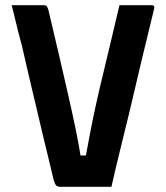

<svg xmlns="http://www.w3.org/2000/svg" viewBox="-20 -720 640 741"><path d="M148 -700Q155 -700 158 -698Q161 -696 164 -689.5Q167 -683 170 -668Q188 -592 206.5 -513Q225 -434 242 -359Q259 -284 273 -217Q287 -150 294 -95L262 -120H340L307 -95Q317 -151 328 -208Q339 -265 352 -323.5Q365 -382 380 -443.5Q395 -505 410 -569Q425 -633 441 -700Q472 -700 504 -700Q536 -700 567 -700Q569 -700 571.5 -699Q574 -698 575 -695Q576 -692 575 -687Q569 -661 556 -608.5Q543 -556 527 -489Q511 -422 494 -349Q477 -276 460 -208Q443 -140 430 -85Q417 -30 410 1Q353 1 304 1Q255 1 215 1Q202 1 197 -4Q192 -9 187 -26Q178 -65 167 -109.5Q156 -154 144 -204.5Q132 -255 119 -310.5Q106 -366 92 -424.5Q78 -483 64 -546Q57 -571 50.5 -596.5Q44 -622 38 -648Q32 -674 25 -700Q58 -700 89 -700Q120 -700 148 -700Z"/></svg>

Font: RecMonoLinear Nerd Font Mono
Style: Bold
Weight: 700
Monospace: yes
Version: Version 1.085; ttfautohint (v1.8.4.7-5d5b);Nerd Fonts 3.2.1